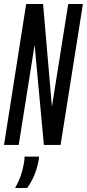

<svg xmlns="http://www.w3.org/2000/svg" viewBox="-30 -720 432 954"><path d="M-10 0 100 -700H184L228 -190L309 -700H382L271 0H188L142 -497L63 0ZM92 58H164Q164 68 161 82Q153 121 139.5 153Q126 185 105 214H45Q64 180 74 150Q84 120 89 90Q92 74 92 58Z"/></svg>

Font: Georama Extra Condensed Medium
Style: Italic
Weight: 500
Width: 2
Italic angle: -9°
Designer: Jean-Baptiste Levee
Foundry: Production Type
Version: Version 1.000